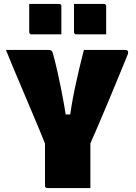

<svg xmlns="http://www.w3.org/2000/svg" viewBox="-20 -953 690 973"><path d="M438 0Q406 0 367 0Q328 0 289.5 0Q251 0 219 0Q216 0 213.5 -1.5Q211 -3 209.5 -5.5Q208 -8 208 -11Q208 -82 208 -155.5Q208 -229 208 -300H438Q438 -268 438 -234.5Q438 -201 438 -167Q438 -133 438 -101Q438 -74 438 -49Q438 -24 438 0ZM10 -700Q62 -700 119.5 -700Q177 -700 227 -700Q233 -700 236.5 -698.5Q240 -697 243 -693.5Q246 -690 248 -683Q261 -635 271.5 -588.5Q282 -542 290.5 -498.5Q299 -455 306 -415Q313 -375 317 -340L287 -373H361L332 -341Q336 -378 343 -419.5Q350 -461 359.5 -506.5Q369 -552 380.5 -600.5Q392 -649 405 -700Q456 -700 512 -700Q568 -700 615 -700Q624 -700 627.5 -694.5Q631 -689 628 -679Q609 -632 589 -583.5Q569 -535 548.5 -485.5Q528 -436 507 -386.5Q486 -337 465 -288Q444 -239 423 -192Q360 -192 320 -192.5Q280 -193 258 -195Q236 -197 227 -199.5Q218 -202 216 -206Q203 -240 184 -285Q165 -330 143.5 -381.5Q122 -433 98.5 -488Q75 -543 52.5 -597Q30 -651 10 -700ZM128 -933Q166 -933 204.5 -933Q243 -933 280 -933Q284 -933 286 -931.5Q288 -930 289.5 -928Q291 -926 291 -922V-779Q254 -779 215.5 -779Q177 -779 139 -779Q136 -779 133.5 -780.5Q131 -782 129.5 -784.5Q128 -787 128 -790ZM355 -933Q392 -933 430.5 -933Q469 -933 507 -933Q511 -933 513 -931.5Q515 -930 516.5 -928Q518 -926 518 -922V-779Q480 -779 441.5 -779Q403 -779 366 -779Q363 -779 360.5 -780.5Q358 -782 356.5 -784.5Q355 -787 355 -790Z"/></svg>

Font: Recursive Black
Style: Regular
Weight: 900
Version: Version 1.085